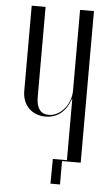

<svg xmlns="http://www.w3.org/2000/svg" viewBox="-56 -736 507 882"><g transform="rotate(5 197.5 -295.5)"><path d="M275 -287H277V-6H212L211 108H255V0H341V-699H277V-326C277 -265 231 -206 175 -206C138 -206 118 -232 118 -284V-699H54V-306C54 -240 98 -197 161 -197C215 -197 254 -228 275 -287Z"/></g></svg>

Font: Moniqa Display
Style: Regular
Weight: 400
Designer: Rajesh Rajput
Foundry: Rajesh Rajput
Version: Version 1.000